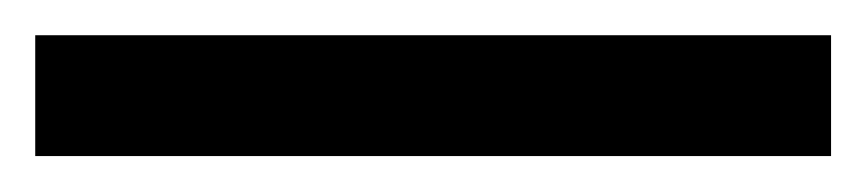

<svg xmlns="http://www.w3.org/2000/svg" viewBox="-20 43 492 109"><path d="M0 63H451.8V131.6H0Z"/></svg>

Font: Puralecka Narrow
Style: Bold
Weight: 700
Designer: Hector Gatti, Marcela Romero, Pablo Cosgaya and Nicolas Silva
Version: Version 1.004;PS 001.004;hotconv 1.0.70;makeotf.lib2.5.58329